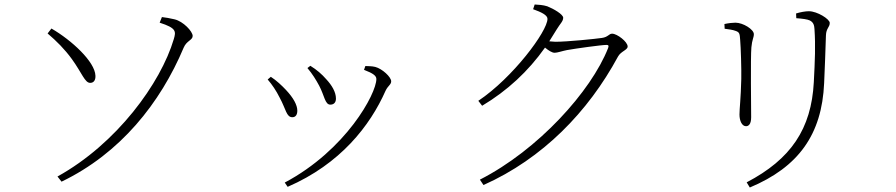

<svg xmlns="http://www.w3.org/2000/svg" viewBox="-20 -784 3990 855"><path d="M254 25C516 -101 694 -325 798 -572C811 -603 838 -605 838 -624C838 -644 796 -689 757 -698C736 -703 718 -706 701 -708L691 -683C766 -659 764 -644 754 -610C696 -414 500 -144 236 2ZM192 -635C232 -601 268 -565 300 -521C345 -459 358 -414 382 -415C398 -415 406 -428 405 -447C403 -509 299 -605 209 -657Z M1349 -481C1371 -455 1387 -429 1401 -403C1425 -358 1427 -318 1451 -318C1466 -318 1476 -327 1476 -345C1476 -374 1458 -404 1433 -431C1413 -454 1391 -473 1362 -491ZM1261 48C1496 -54 1628 -224 1697 -380C1708 -403 1722 -407 1722 -422C1722 -441 1682 -478 1651 -486C1635 -490 1620 -489 1607 -490L1601 -473C1643 -457 1656 -446 1656 -432C1656 -367 1521 -116 1248 29ZM1172 -430C1192 -407 1210 -380 1225 -350C1254 -297 1255 -262 1282 -262C1297 -262 1304 -274 1304 -291C1304 -316 1287 -348 1253 -384C1236 -402 1211 -426 1186 -442Z M2117 16 2133 40C2397 -78 2599 -286 2732 -532C2745 -556 2775 -561 2775 -577C2775 -598 2728 -634 2706 -634C2691 -634 2689 -619 2660 -615C2633 -611 2507 -598 2453 -598L2426 -600L2459 -653C2474 -678 2488 -689 2488 -705C2488 -720 2445 -745 2417 -756C2398 -762 2378 -763 2361 -764L2354 -743C2390 -730 2418 -717 2418 -700C2418 -645 2264 -438 2110 -335L2127 -313C2239 -380 2332 -466 2407 -572C2423 -559 2438 -549 2450 -549C2462 -549 2484 -557 2505 -561C2544 -568 2659 -584 2681 -584C2689 -584 2692 -581 2688 -570C2612 -377 2376 -116 2117 16Z M3319 51C3536 -40 3640 -185 3650 -414C3653 -476 3656 -566 3658 -626C3659 -659 3675 -662 3675 -682C3675 -699 3619 -734 3582 -734C3567 -734 3544 -730 3525 -724L3526 -703C3553 -701 3576 -698 3586 -693C3604 -684 3606 -669 3607 -654C3612 -581 3609 -515 3604 -418C3593 -210 3502 -75 3305 28ZM3207 -656C3227 -653 3241 -652 3257 -646C3274 -640 3274 -632 3276 -607C3279 -572 3282 -477 3281 -432C3279 -345 3273 -301 3273 -274C3273 -246 3284 -222 3302 -222C3313 -222 3325 -230 3325 -262C3325 -292 3322 -530 3326 -573C3329 -608 3337 -616 3337 -632C3337 -653 3289 -683 3255 -683C3243 -683 3224 -681 3206 -677Z"/></svg>

Font: Noto Serif CJK SC ExtraLight
Style: Regular
Weight: 200
Designer: Ryoko NISHIZUKA 西塚涼子 (kana & ideographs); Frank Grießhammer (Latin, Greek & Cyrillic); Wenlong ZHANG 张文龙 (bopomofo); San
Foundry: Adobe
Version: Version 2.001;hotconv 1.1.0;makeotfexe 2.6.0